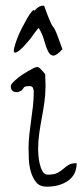

<svg xmlns="http://www.w3.org/2000/svg" viewBox="-20 -666 294 686"><path d="M82 -136.7Q82 -162.1 85 -187Q87.9 -211.9 91.3 -236.8Q94.7 -261.7 97.7 -286.6Q100.6 -311.5 100.6 -337.9Q100.6 -343.8 98.1 -351.1Q95.7 -358.4 85.9 -358.4Q73.2 -358.4 69.3 -356.4Q65.4 -354.5 64 -351.6Q62.5 -348.6 59.1 -344.7Q55.7 -340.8 43.9 -336.9H39.1Q18.6 -336.9 18.6 -358.4Q18.6 -364.3 31.7 -377Q44.9 -389.6 62.5 -400.9Q80.1 -412.1 95.7 -420.4Q111.3 -428.7 116.2 -425.8Q118.2 -425.8 122.1 -422.4Q126 -418.9 129.9 -414.6Q133.8 -410.2 137.2 -406.2Q140.6 -402.3 141.6 -400.4V-392.6Q141.6 -386.7 142.1 -379.9Q142.6 -373 142.6 -366.2V-357.4Q142.6 -329.1 138.7 -301.3Q134.8 -273.4 129.4 -245.1Q124 -216.8 120.1 -188.5Q116.2 -160.2 116.2 -131.8Q116.2 -127 117.2 -112.3Q118.2 -97.7 121.6 -82Q125 -66.4 131.8 -54.2Q138.7 -42 150.4 -42Q173.8 -42 185.5 -48.3Q197.3 -54.7 206.1 -62.5Q214.8 -70.3 225.1 -76.7Q235.4 -83 253.9 -83Q253.9 -42 223.6 -20.5Q193.4 1 146.5 1Q122.1 1 109.4 -14.6Q96.7 -30.3 90.3 -52.2Q84 -74.2 83 -97.7Q82 -121.1 82 -136.7ZM118.2 -566.4Q117.2 -565.4 112.3 -559.6Q107.4 -553.7 102.1 -546.4Q96.7 -539.1 92.3 -532.7Q87.9 -526.4 86.9 -525.4Q62.5 -496.1 49.3 -485.8Q36.1 -475.6 31.7 -478.5Q27.3 -481.4 30.8 -495.1Q34.2 -508.8 41 -527.3Q47.9 -545.9 58.1 -565.4Q68.4 -585 77.1 -600.6Q85.9 -616.2 93.3 -624.5Q100.6 -632.8 103.5 -627.9Q108.4 -634.8 116.7 -640.1Q125 -645.5 132.8 -645.5H137.7Q148.4 -615.2 154.3 -601.1Q160.2 -586.9 163.6 -580.1Q167 -573.2 169.4 -570.8Q171.9 -568.4 175.8 -561Q179.7 -553.7 185.5 -538.1Q191.4 -522.5 203.1 -490.2Q181.6 -466.8 170.4 -467.3Q159.2 -467.8 151.9 -482.4Q144.5 -497.1 138.2 -520.5Q131.8 -543.9 118.2 -566.4Z"/></svg>

Font: Zeyada
Style: Regular
Weight: 400
Version: Version 1.002 2010